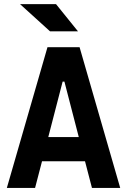

<svg xmlns="http://www.w3.org/2000/svg" viewBox="-20 -926 626 946"><path d="M13.7 0 213.9 -693.4H372.1L572.3 0H433.1L398.9 -131.3H187L152.8 0ZM217.8 -250.5H368.2L297.4 -523.9H288.6ZM226.6 -771.5 78.6 -905.8H255.9L364.3 -771.5Z"/></svg>

Font: Cascadia Code NF
Style: Bold
Weight: 700
Monospace: yes
Designer: Aaron Bell
Foundry: Saja Typeworks
Version: Version 2404.023; ttfautohint (v1.8.4)